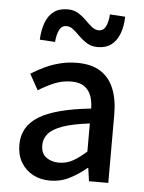

<svg xmlns="http://www.w3.org/2000/svg" viewBox="-53 -769 617 823"><g transform="rotate(5 255.5 -357.0)"><path d="M193 12Q151 12 118.5 -5.5Q86 -23 67.5 -55Q49 -87 49 -130Q49 -209 119 -252Q189 -295 342 -311Q342 -340 333.5 -364.5Q325 -389 304.5 -404Q284 -419 248 -419Q209 -419 173.5 -404Q138 -389 107 -369L69 -437Q94 -453 125 -468Q156 -483 191.5 -492Q227 -501 266 -501Q327 -501 366 -476.5Q405 -452 424 -405.5Q443 -359 443 -294V0H360L352 -56H349Q316 -28 277 -8Q238 12 193 12ZM224 -68Q257 -68 284.5 -83.5Q312 -99 342 -126V-247Q269 -238 226.5 -223Q184 -208 165.5 -186.5Q147 -165 147 -137Q147 -101 169.5 -84.5Q192 -68 224 -68ZM346 -576Q320 -576 300.5 -588Q281 -600 265.5 -615.5Q250 -631 236 -642.5Q222 -654 206 -654Q186 -654 176 -635Q166 -616 163 -582L97 -586Q99 -629 111 -660.5Q123 -692 146 -709Q169 -726 205 -726Q231 -726 250 -714.5Q269 -703 284.5 -687.5Q300 -672 314.5 -660Q329 -648 345 -648Q365 -648 375 -667.5Q385 -687 387 -720L453 -716Q452 -674 440 -642.5Q428 -611 405 -593.5Q382 -576 346 -576Z"/></g></svg>

Font: Assistant ExtraLight SemiBold
Style: Regular
Weight: 600
Version: Version 3.000